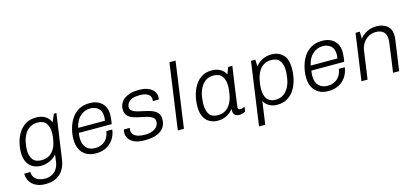

<svg xmlns="http://www.w3.org/2000/svg" viewBox="-69 -1283 4416 2031"><g transform="rotate(-15 2139.0 -267.0)"><path d="M232 186Q182 186 145.5 171.5Q109 157 85.5 133.5Q62 110 51.5 80.5Q41 51 41 21H109Q109 58 127.5 82Q146 106 176.5 117.5Q207 129 240 129Q280 129 314 113Q348 97 370 65Q392 33 398 -11L409 -91Q380 -56 334.5 -34.5Q289 -13 236 -13Q187 -13 148 -34.5Q109 -56 87 -98.5Q65 -141 65 -200Q65 -257 79.5 -314Q94 -371 124 -417.5Q154 -464 201 -492.5Q248 -521 313 -521Q371 -521 410.5 -498Q450 -475 472 -427L509 -511H536L466 -22Q458 40 430 86.5Q402 133 353.5 159.5Q305 186 232 186ZM257 -69Q324 -69 365.5 -108.5Q407 -148 421 -205Q429 -235 433.5 -265.5Q438 -296 438 -322Q438 -385 409.5 -425Q381 -465 314 -465Q268 -465 233.5 -444Q199 -423 177 -387Q155 -351 144 -305Q138 -276 135.5 -253Q133 -230 133 -209Q133 -147 162 -108Q191 -69 257 -69Z M829 10Q772 10 729 -13.5Q686 -37 662 -82.5Q638 -128 638 -192Q638 -253 654 -312Q670 -371 701.5 -418Q733 -465 782 -493Q831 -521 898 -521H905Q955 -521 995 -501Q1035 -481 1058.5 -442.5Q1082 -404 1082 -349Q1082 -341 1080.5 -323Q1079 -305 1077 -284Q1075 -263 1071 -246H711Q708 -229 707 -215.5Q706 -202 706 -191Q706 -118 742 -82Q778 -46 837 -46Q880 -46 914 -63Q948 -80 969 -112Q990 -144 997 -189H1062Q1053 -126 1021.5 -81.5Q990 -37 942.5 -13.5Q895 10 835 10ZM718 -299H1011Q1014 -319 1014.5 -328.5Q1015 -338 1015 -345Q1015 -405 980.5 -435Q946 -465 893 -465Q832 -465 784 -423.5Q736 -382 718 -299Z M1366 10Q1294 10 1252 -10Q1210 -30 1192.5 -60Q1175 -90 1175 -119Q1175 -130 1176.5 -139.5Q1178 -149 1180 -158H1245Q1244 -151 1243 -144.5Q1242 -138 1242 -131Q1242 -103 1259.5 -84Q1277 -65 1309 -55.5Q1341 -46 1384 -46Q1418 -46 1445.5 -53.5Q1473 -61 1493 -74.5Q1513 -88 1524 -107Q1535 -126 1535 -149Q1535 -181 1512 -197.5Q1489 -214 1454 -223Q1419 -232 1379 -239.5Q1339 -247 1303.5 -259.5Q1268 -272 1245.5 -297Q1223 -322 1223 -366Q1223 -399 1237 -427.5Q1251 -456 1278.5 -477Q1306 -498 1346 -509.5Q1386 -521 1438 -521H1446Q1491 -521 1524.5 -510.5Q1558 -500 1579.5 -482.5Q1601 -465 1612 -443Q1623 -421 1623 -399Q1623 -390 1621.5 -381.5Q1620 -373 1618 -368H1554Q1555 -372 1555.5 -377.5Q1556 -383 1556 -391Q1556 -406 1546.5 -423Q1537 -440 1510.5 -452.5Q1484 -465 1432 -465Q1384 -465 1355.5 -454Q1327 -443 1313 -427.5Q1299 -412 1294.5 -397Q1290 -382 1290 -375Q1290 -345 1312.5 -329.5Q1335 -314 1370.5 -305Q1406 -296 1446 -288Q1486 -280 1521.5 -266.5Q1557 -253 1579.5 -228Q1602 -203 1602 -159Q1602 -112 1583.5 -79.5Q1565 -47 1532 -27Q1499 -7 1458.5 1.5Q1418 10 1375 10Z M1729 0 1830 -720H1897L1796 0Z M2166 10Q2117 10 2078 -11.5Q2039 -33 2016.5 -77Q1994 -121 1994 -190Q1994 -252 2009 -311Q2024 -370 2053.5 -417.5Q2083 -465 2129 -493Q2175 -521 2238 -521Q2291 -521 2329 -500Q2367 -479 2386 -442H2391L2417 -511H2463Q2452 -436 2442.5 -371Q2433 -306 2425.5 -253Q2418 -200 2413 -160.5Q2408 -121 2405 -98.5Q2402 -76 2402 -71Q2402 -58 2408.5 -52Q2415 -46 2426 -46Q2437 -46 2451 -50.5Q2465 -55 2476 -62L2469 -9Q2455 -1 2437.5 4.5Q2420 10 2401 10Q2378 10 2362 0Q2346 -10 2339.5 -29Q2333 -48 2337 -74Q2306 -33 2262.5 -11.5Q2219 10 2166 10ZM2183 -46Q2232 -46 2266 -68Q2300 -90 2321.5 -127.5Q2343 -165 2353 -212Q2360 -245 2362.5 -269.5Q2365 -294 2365 -316Q2365 -384 2335.5 -424Q2306 -464 2241 -464Q2190 -464 2154 -438Q2118 -412 2097 -369.5Q2076 -327 2068 -278Q2065 -252 2063 -232Q2061 -212 2061 -195Q2061 -129 2088.5 -87.5Q2116 -46 2183 -46Z M2570 181 2667 -511H2715L2717 -437Q2751 -478 2794.5 -499.5Q2838 -521 2893 -521Q2967 -521 3016 -473.5Q3065 -426 3065 -322Q3065 -264 3051.5 -205.5Q3038 -147 3008.5 -98Q2979 -49 2932 -19.5Q2885 10 2819 10Q2766 10 2729 -12Q2692 -34 2673 -69L2638 181ZM2813 -46Q2865 -46 2901 -71.5Q2937 -97 2959 -139Q2981 -181 2988 -228Q2992 -253 2994.5 -275.5Q2997 -298 2997 -316Q2997 -382 2968.5 -423Q2940 -464 2874 -464Q2826 -464 2791.5 -442Q2757 -420 2735.5 -382Q2714 -344 2704 -296Q2698 -267 2695 -241.5Q2692 -216 2692 -193Q2692 -151 2704 -117.5Q2716 -84 2743 -65Q2770 -46 2813 -46Z M3375 10Q3318 10 3275 -13.5Q3232 -37 3208 -82.5Q3184 -128 3184 -192Q3184 -253 3200 -312Q3216 -371 3247.5 -418Q3279 -465 3328 -493Q3377 -521 3444 -521H3451Q3501 -521 3541 -501Q3581 -481 3604.5 -442.5Q3628 -404 3628 -349Q3628 -341 3626.5 -323Q3625 -305 3623 -284Q3621 -263 3617 -246H3257Q3254 -229 3253 -215.5Q3252 -202 3252 -191Q3252 -118 3288 -82Q3324 -46 3383 -46Q3426 -46 3460 -63Q3494 -80 3515 -112Q3536 -144 3543 -189H3608Q3599 -126 3567.5 -81.5Q3536 -37 3488.5 -13.5Q3441 10 3381 10ZM3264 -299H3557Q3560 -319 3560.5 -328.5Q3561 -338 3561 -345Q3561 -405 3526.5 -435Q3492 -465 3439 -465Q3378 -465 3330 -423.5Q3282 -382 3264 -299Z M3740 0 3812 -511H3859L3860 -435Q3882 -462 3911 -481.5Q3940 -501 3973 -511Q4006 -521 4040 -521Q4110 -521 4156.5 -485Q4203 -449 4203 -372Q4203 -365 4202.5 -356Q4202 -347 4199 -328Q4196 -309 4191 -270.5Q4186 -232 4176.5 -166.5Q4167 -101 4153 0H4086Q4100 -96 4108.5 -159Q4117 -222 4122 -259Q4127 -296 4129.5 -315Q4132 -334 4132.5 -341.5Q4133 -349 4133 -353Q4133 -410 4103 -437Q4073 -464 4020 -464Q3978 -464 3942 -444.5Q3906 -425 3882 -390.5Q3858 -356 3851 -313L3807 0Z"/></g></svg>

Font: Chivo ExtraLight
Style: Italic
Weight: 250
Italic angle: -8.05°
Designer: Hector Gatti
Foundry: Omnibus-Type
Version: Version 2.002